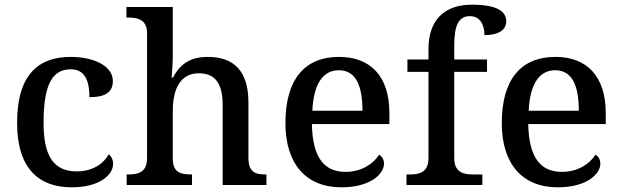

<svg xmlns="http://www.w3.org/2000/svg" viewBox="-20 -790 2655 820"><path d="M286 10C405 10 463 -43 463 -90C463 -108 456 -122 444 -131C421 -88 372 -58 308 -58C207 -58 166 -126 166 -266C166 -443 211 -494 283 -494C345 -494 362 -440 362 -375C434 -375 462 -399 462 -444C462 -510 378 -547 282 -547C152 -547 53 -480 53 -265C53 -67 149 10 286 10Z M521 0H800V-45H797C753 -45 718 -53 718 -111V-317C718 -411 751 -477 829 -477C904 -477 931 -427 931 -341V0H1118V-45H1115C1070 -45 1041 -54 1041 -117V-352C1041 -488 978 -547 867 -547C801 -547 752 -523 719 -459H713C713 -459 718 -515 718 -555V-760H520V-715H529C568 -715 608 -706 608 -649V-116C608 -54 572 -45 527 -45H521Z M1438 10C1562 10 1620 -47 1620 -91C1620 -110 1610 -124 1599 -129C1575 -91 1525 -56 1456 -56C1364 -56 1315 -117 1312 -260H1643V-307C1643 -466 1561 -547 1428 -547C1282 -547 1199 -452 1199 -264C1199 -91 1286 10 1438 10ZM1528 -317H1314C1319 -429 1358 -490 1427 -490C1501 -490 1528 -422 1528 -317Z M1716 0H2040V-45H1999C1959 -45 1920 -54 1920 -115V-483H2060V-536H1920V-594C1920 -679 1937 -721 1987 -721C2034 -721 2049 -678 2049 -640C2106 -640 2142 -660 2142 -699C2142 -740 2106 -770 1995 -770C1877 -770 1810 -703 1810 -582V-536H1720V-483H1810V-115C1810 -54 1772 -45 1731 -45H1716Z M2362 10C2486 10 2544 -47 2544 -91C2544 -110 2534 -124 2523 -129C2499 -91 2449 -56 2380 -56C2288 -56 2239 -117 2236 -260H2567V-307C2567 -466 2485 -547 2352 -547C2206 -547 2123 -452 2123 -264C2123 -91 2210 10 2362 10ZM2452 -317H2238C2243 -429 2282 -490 2351 -490C2425 -490 2452 -422 2452 -317Z"/></svg>

Font: Noto Serif Vithkuqi Medium
Style: Regular
Weight: 500
Version: Version 1.005